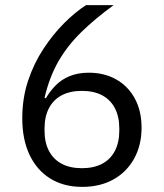

<svg xmlns="http://www.w3.org/2000/svg" viewBox="-20 -718 640 750"><path d="M301 12Q229 12 176.5 -20.5Q124 -53 95.5 -113Q67 -173 67 -256Q67 -334 89.5 -402Q112 -470 149.5 -527Q187 -584 230.5 -627.5Q274 -671 316 -698H424Q350 -644 296.5 -591.5Q243 -539 208 -478Q173 -417 154 -336L159 -334Q176 -363 198.5 -385.5Q221 -408 253 -421Q285 -434 327 -434Q387 -434 433.5 -408Q480 -382 506.5 -333.5Q533 -285 533 -219Q533 -151 504 -98.5Q475 -46 423 -17Q371 12 301 12ZM300 -61Q346 -61 378.5 -78Q411 -95 428.5 -128Q446 -161 446 -208V-216Q446 -263 428.5 -296Q411 -329 378.5 -346Q346 -363 300 -363Q254 -363 221.5 -346Q189 -329 171.5 -296Q154 -263 154 -216V-208Q154 -161 171.5 -128Q189 -95 221.5 -78Q254 -61 300 -61Z"/></svg>

Font: IBM Plex Sans
Style: Regular
Weight: 400
Designer: Mike Abbink, Paul van der Laan, Pieter van Rosmalen
Foundry: Bold Monday
Version: Version 3.201